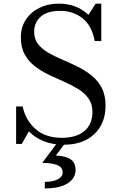

<svg xmlns="http://www.w3.org/2000/svg" viewBox="-20 -780 634 1054"><path d="M324 168Q324 137 292.5 125.5Q261 114 212 114L301.5 -6H346.5L286.5 74Q341 76 368 94.8Q395 113.5 395 155Q395 180 378 202.8Q361 225.5 323.8 240Q286.5 254.5 226 254.5V218.5Q270.5 218.5 297.2 204.2Q324 190 324 168ZM99.5 10H68.5V-195.5H104.5Q119.5 -121.5 174.2 -72.5Q229 -23.5 320 -23.5Q399.5 -23.5 443.5 -60.8Q487.5 -98 487.5 -165Q487.5 -209 466.2 -239Q445 -269 410 -290.8Q375 -312.5 333 -330.8Q291 -349 249 -369Q207 -389 172 -415.8Q137 -442.5 115.8 -481Q94.5 -519.5 94.5 -575Q94.5 -630.5 121.8 -672Q149 -713.5 196 -736.8Q243 -760 302 -760Q401 -760 465.5 -698.5L505 -760H536V-554.5H500Q485 -638 433.5 -679.2Q382 -720.5 311.5 -720.5Q240 -720.5 203.8 -688.8Q167.5 -657 167.5 -605Q167.5 -565.5 188.8 -538.2Q210 -511 245 -490.8Q280 -470.5 321.8 -452.8Q363.5 -435 405.2 -414.5Q447 -394 482 -366.2Q517 -338.5 538.2 -298.2Q559.5 -258 559.5 -200Q559.5 -102.5 497.8 -44Q436 14.5 330 14.5Q268 14.5 220 -5Q172 -24.5 138.5 -58.5Z"/></svg>

Font: Bodoni* 06pt
Style: Regular
Weight: 400
Version: Version 2.3